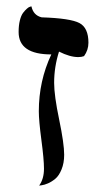

<svg xmlns="http://www.w3.org/2000/svg" viewBox="-20 -577 329 599"><path d="M117.2 -50.8Q117.2 -79.6 109.1 -140.4Q101.1 -201.2 101.1 -230Q101.1 -324.2 140.1 -407.2Q38.1 -407.2 38.1 -477.1Q38.1 -498 42 -513.4Q45.9 -528.8 52 -536.9Q58.1 -544.9 64 -550Q69.8 -555.2 74.2 -556.2L78.1 -557.1Q84 -529.3 109.9 -522.9Q199.7 -520 227.8 -505.1Q255.9 -490.2 255.9 -443.8Q255.9 -420.9 242.2 -401.9Q234.4 -398.9 224.1 -398.9Q198.2 -398.9 164.1 -416Q148.9 -368.2 148.9 -318.8Q148.9 -278.8 164.6 -203.9Q180.2 -128.9 180.2 -94.2Q180.2 -68.4 172.1 -48.6Q164.1 -28.8 152.6 -19.3Q141.1 -9.8 129.6 -4.9Q118.2 0 109.9 1L102.1 2Q117.2 -18.6 117.2 -50.8Z"/></svg>

Font: Linux Libertine O
Style: Regular
Weight: 400
Designer: Philipp H. Poll
Foundry: Philipp H. Poll
Version: Version 5.3.0